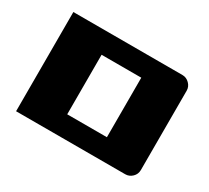

<svg xmlns="http://www.w3.org/2000/svg" viewBox="-105 -669 911 838"><g transform="rotate(30 350.0 -250.0)"><path d="M600 -500Q620 -500 635 -485Q650 -470 650 -450V-50Q650 -29 635 -14.5Q620 0 600 0H50V-500ZM250 -100H450V-400H250Z"/></g></svg>

Font: Tokeely Brookings
Style: Regular
Weight: 400
Designer: Peter Wiegel
Foundry: Peter Wiegel
Version: Version 2.001